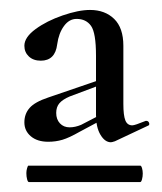

<svg xmlns="http://www.w3.org/2000/svg" viewBox="-20 -650 325 386"><path d="M33 -302Q33 -307 34.5 -312Q36 -317 37 -317H262Q264 -317 265.5 -312Q267 -307 267 -301Q267 -295 265.5 -289.5Q264 -284 262 -284H38Q36 -284 34.5 -289.5Q33 -295 33 -302ZM203 -364Q191 -364 182 -379Q173 -394 173 -419V-538Q173 -584 163 -598Q153 -612 134 -612Q119 -612 108.5 -597.5Q98 -583 95 -561Q91 -528 62 -528Q47 -528 38 -536.5Q29 -545 29 -558Q29 -575 51.5 -591.5Q74 -608 106 -619Q138 -630 161 -630Q191 -630 209.5 -612Q228 -594 228 -558V-441Q228 -418 232 -408Q236 -398 246 -398Q251 -398 273 -407H274Q278 -407 279.5 -403.5Q281 -400 279 -398L211 -366Q205 -364 203 -364ZM29 -404Q29 -421 39.5 -433Q50 -445 77 -454L191 -493L192 -483L120 -456Q106 -450 99.5 -442.5Q93 -435 93 -423Q93 -410 100.5 -402Q108 -394 120 -394Q131 -394 143 -399L197 -427L198 -416L140 -385Q119 -373 105.5 -369Q92 -365 77 -365Q55 -365 42 -376Q29 -387 29 -404Z"/></svg>

Font: Cormorant Garamond SemiBold
Style: Regular
Weight: 600
Designer: Christian Thalmann (Catharsis Fonts)
Foundry: Catharsis Fonts
Version: Version 4.000